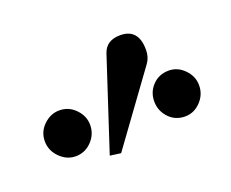

<svg xmlns="http://www.w3.org/2000/svg" viewBox="-52 -809 440 366"><g transform="rotate(-20 168.5 -626.0)"><path d="M325 -591Q325 -572 311.5 -558Q298 -544 280 -544Q260 -544 247 -558Q234 -572 234 -591Q234 -610 247 -623.5Q260 -637 280 -637Q298 -637 311.5 -623Q325 -609 325 -591ZM253 -689Q253 -674 245 -663L141 -520L119 -523L180 -709Q188 -732 216 -732Q253 -732 253 -689ZM104 -591Q104 -572 90.5 -558Q77 -544 58 -544Q40 -544 26 -558Q12 -572 12 -591Q12 -610 26 -623.5Q40 -637 58 -637Q77 -637 90.5 -623Q104 -609 104 -591Z"/></g></svg>

Font: GFS Didot
Style: Regular
Weight: 400
Designer: Takis Katsoulidis and George D. Matthiopoulos
Foundry: Takis Katsoulidis and George D. Matthiopoulos
Version: Version 1.0